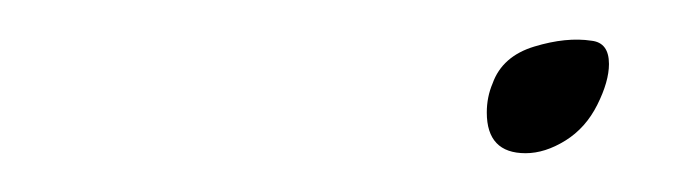

<svg xmlns="http://www.w3.org/2000/svg" viewBox="-20 -69 355 99"><path d="M251 10Q231 10 231 -11Q231 -19 234 -26Q239 -40 255.5 -45Q272 -50 285 -48Q294 -47 294 -36Q294 -27 288 -15Q282 -3 271.5 3.5Q261 10 251 10Z"/></svg>

Font: WindSong
Style: Regular
Weight: 400
Designer: Robert E. Leuschke
Foundry: Robert E. Leuschke
Version: Version 1.010; ttfautohint (v1.8.3)